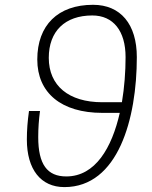

<svg xmlns="http://www.w3.org/2000/svg" viewBox="-20 -762 626 792"><path d="M245.6 9.8C467.3 9.8 544.4 -272 544.4 -526.4C544.4 -662.1 477.5 -742.2 363.8 -742.2C219.2 -742.2 133.8 -658.2 133.8 -516.6C133.8 -378.4 233.4 -296.4 401.9 -296.4H474.1C441.4 -152.8 373.5 -34.2 253.4 -34.2C174.8 -34.2 137.7 -84 137.7 -196.3C137.7 -232.9 140.1 -267.1 145 -304.2H99.6C93.8 -262.7 90.8 -225.6 90.8 -186.5C90.8 -63 148.4 9.8 245.6 9.8ZM482.9 -340.3H401.9C263.2 -340.3 181.2 -408.7 181.2 -523.4C181.2 -633.3 248 -698.2 360.8 -698.2C447.3 -698.2 498 -634.3 498 -526.4C498 -466.3 493.2 -401.9 482.9 -340.3Z"/></svg>

Font: Cascadia Code PL ExtraLight
Style: Italic
Weight: 200
Italic angle: -10°
Monospace: yes
Designer: Aaron Bell
Foundry: Saja Typeworks
Version: Version 2404.023